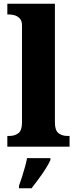

<svg xmlns="http://www.w3.org/2000/svg" viewBox="-20 -780 409 1021"><path d="M19 0V-57H30Q59 -57 78 -72Q97 -87 97 -128V-644Q97 -670 84.5 -682.5Q72 -695 56.5 -699Q41 -703 30 -703H19V-760H272V-128Q272 -87 291 -72Q310 -57 339 -57H350V0ZM81 208Q88 189 96.5 162.5Q105 136 112.5 109Q120 82 124 61H248V71Q239 92 222 118.5Q205 145 185 172Q165 199 148 221H81Z"/></svg>

Font: Noto Serif ExtraBold
Style: Regular
Weight: 800
Designer: Monotype Design Team
Foundry: Monotype Imaging Inc.
Version: Version 2.014